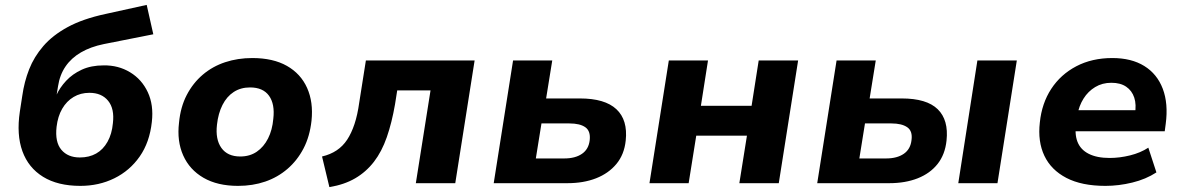

<svg xmlns="http://www.w3.org/2000/svg" viewBox="-20 -748 4833 784"><path d="M308 11Q216 11 156 -26Q96 -63 71.5 -130.5Q47 -198 61 -292L71 -357Q79 -414 99 -465Q119 -516 157 -560Q195 -604 256.5 -637.5Q318 -671 411 -691L579 -728L606 -608L404 -568Q350 -557 310.5 -534Q271 -511 247.5 -476.5Q224 -442 217 -396L211 -359H210Q224 -390 250 -418Q276 -446 314 -463.5Q352 -481 403 -481Q463 -482 511 -453Q559 -424 583.5 -371.5Q608 -319 600 -250Q591 -167 550.5 -109Q510 -51 447 -20Q384 11 308 11ZM306 -105Q344 -105 372.5 -121Q401 -137 419 -169Q437 -201 441 -245Q448 -304 421.5 -336.5Q395 -369 345 -369Q309 -369 280.5 -352Q252 -335 234 -304Q216 -273 211 -230Q204 -168 230.5 -136.5Q257 -105 306 -105Z M952 11Q868 11 811 -22Q754 -55 728 -113.5Q702 -172 711 -247Q717 -311 742.5 -360Q768 -409 808 -443Q848 -477 899.5 -494Q951 -511 1010 -511Q1095 -511 1151.5 -479Q1208 -447 1234 -389Q1260 -331 1252 -255Q1245 -191 1219.5 -142Q1194 -93 1154 -58.5Q1114 -24 1063 -6.5Q1012 11 952 11ZM961 -109Q1000 -109 1028.5 -128.5Q1057 -148 1074.5 -182.5Q1092 -217 1096 -263Q1103 -323 1078.5 -357Q1054 -391 1001 -391Q963 -391 934.5 -372.5Q906 -354 888.5 -319.5Q871 -285 866 -239Q859 -179 884 -144Q909 -109 961 -109Z M1325 16 1295 -109Q1329 -117 1354.5 -134Q1380 -151 1397.5 -177.5Q1415 -204 1427.5 -241.5Q1440 -279 1447 -330L1474 -501H1918L1839 0H1678L1738 -379H1602L1593 -322Q1580 -247 1559.5 -188Q1539 -129 1507 -87.5Q1475 -46 1430.5 -20Q1386 6 1325 16Z M1996 0 2075 -501H2235L2210 -346H2348Q2450 -346 2497 -302Q2544 -258 2535 -174Q2529 -117 2497 -78.5Q2465 -40 2414 -20Q2363 0 2297 0ZM2168 -101H2284Q2329 -101 2356.5 -120Q2384 -139 2388 -176Q2392 -213 2370 -228.5Q2348 -244 2305 -244H2191Z M2632 0 2711 -501H2871L2842 -316H3049L3078 -501H3239L3160 0H2999L3030 -194H2823L2792 0Z M3317 0 3396 -501H3556L3531 -346H3662Q3764 -346 3809 -302Q3854 -258 3845 -174Q3839 -117 3808.5 -78.5Q3778 -40 3727.5 -20Q3677 0 3611 0ZM3489 -101H3598Q3643 -101 3670.5 -120Q3698 -139 3702 -176Q3707 -213 3684.5 -228.5Q3662 -244 3620 -244H3512ZM3893 0 3971 -501H4132L4053 0Z M4494 11Q4397 11 4334.5 -21.5Q4272 -54 4244.5 -112Q4217 -170 4226 -248Q4234 -326 4272.5 -385Q4311 -444 4375 -477.5Q4439 -511 4522 -511Q4600 -511 4652.5 -478.5Q4705 -446 4728 -385.5Q4751 -325 4740 -242L4736 -212H4348L4361 -298H4630L4614 -281Q4621 -321 4611.5 -349.5Q4602 -378 4578.5 -394Q4555 -410 4518 -410Q4481 -410 4452 -392.5Q4423 -375 4404.5 -345.5Q4386 -316 4379 -278L4375 -251Q4367 -202 4379.5 -169.5Q4392 -137 4425.5 -120Q4459 -103 4511 -103Q4552 -103 4594.5 -113.5Q4637 -124 4669 -145L4702 -44Q4659 -16 4603.5 -2.5Q4548 11 4494 11Z"/></svg>

Font: Nunito Sans 8pt ExtraBold
Style: Italic
Weight: 800
Italic angle: -9°
Version: Version 3.101;gftools[0.9.27]